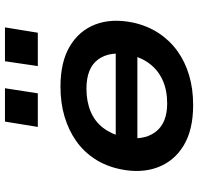

<svg xmlns="http://www.w3.org/2000/svg" viewBox="-32 -736 779 754"><g transform="rotate(-90 357.0 -359.5)"><path d="M321 10Q224 10 162.5 -27Q101 -64 76.5 -129Q52 -194 69 -276Q81 -333 109.5 -376.5Q138 -420 180 -449.5Q222 -479 275.5 -495Q329 -511 393 -511Q490 -511 551.5 -474.5Q613 -438 637.5 -374Q662 -310 645 -227Q633 -171 604.5 -127Q576 -83 534 -52.5Q492 -22 438.5 -6Q385 10 321 10ZM327 -92Q379 -92 418 -109.5Q457 -127 482.5 -160Q508 -193 518 -239Q534 -316 500.5 -362.5Q467 -409 385 -409Q335 -409 295.5 -392.5Q256 -376 231 -343Q206 -310 195 -264Q180 -186 214.5 -139Q249 -92 327 -92ZM153 -209 166 -294H560L546 -209ZM474 -600 493 -729H626L605 -600ZM235 -600 256 -729H387L367 -600Z"/></g></svg>

Font: Nunito Sans 7pt SemiExpanded
Style: Bold Italic
Weight: 700
Width: 6
Italic angle: -9°
Designer: Vernon Adams
Foundry: Vernon Adams
Version: Version 3.101;gftools[0.9.27]